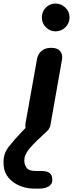

<svg xmlns="http://www.w3.org/2000/svg" viewBox="-92 -776 420 1106"><path d="M114 0Q77.5 0 64.2 -18.5Q51 -37 54.5 -62.5L122 -440.5Q123.5 -449 131.2 -463.2Q139 -477.5 156.5 -489Q174 -500.5 204 -500.5Q238 -500.5 254.2 -482Q270.5 -463.5 265 -432L198 -52.5Q195.5 -37 174.5 -18.5Q153.5 0 114 0ZM227.5 -595.5Q196 -595.5 172.5 -618.8Q149 -642 149 -675.5Q149 -708 171.5 -731.8Q194 -755.5 227.5 -755.5Q259 -755.5 283.8 -732.8Q308.5 -710 308.5 -675.5Q308.5 -642 284.8 -618.8Q261 -595.5 227.5 -595.5ZM104 310.5Q63 310.5 24 295Q-15 279.5 -41.2 249.8Q-67.5 220 -71 177.5Q-74 139 -65.2 113Q-56.5 87 -37 63.5Q-23.5 46.5 -5 25.5Q13.5 4.5 32.8 -16Q52 -36.5 68 -52Q81.5 -65 97.5 -71.8Q113.5 -78.5 135.5 -78.5Q152 -78.5 168.5 -70.5Q185 -62.5 190.8 -49.5Q196.5 -36.5 180 -21.5Q155 1 123.2 31.8Q91.5 62.5 73.5 85Q63 98.5 54.2 117.8Q45.5 137 49 160Q51.5 178.5 64 193.8Q76.5 209 118.5 209H148Q178 209 193.5 220.5Q209 232 209.5 259.5Q210 285.5 188 298Q166 310.5 135.5 310.5Z"/></svg>

Font: Edu VIC WA NT Hand Pre
Style: Regular
Weight: 400
Designer: Tina and Corey Anderson, Eben Sorkin, Mirko Velimirovic
Foundry: Google for Education
Version: Version 1.000